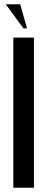

<svg xmlns="http://www.w3.org/2000/svg" viewBox="-20 -874 219 894"><path d="M138 -699V0H42V-699ZM89 -742 7 -854H74L106 -742Z"/></svg>

Font: Moniqa Narrow Heading
Style: Bold
Weight: 700
Width: 4
Designer: Rajesh Rajput
Foundry: Rajesh Rajput
Version: Version 1.000